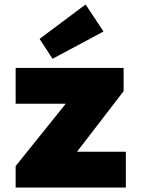

<svg xmlns="http://www.w3.org/2000/svg" viewBox="-20 -839 639 859"><path d="M50 0V-96L341 -458V-375H50V-535H533V-431L266 -84L262 -160H543V0ZM215 -576 157 -665 363 -819 443 -698Z"/></svg>

Font: Lexend Deca Black
Style: Regular
Weight: 900
Designer: Bonnie Shaver-Troup, Thomas Jockin
Foundry: Lexend
Version: Version 1.007